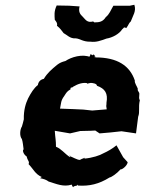

<svg xmlns="http://www.w3.org/2000/svg" viewBox="-20 -771 607 806"><path d="M516 -90 497 -111 469 -161C452 -147 433 -136 413 -127C400 -119 368 -108 333 -105C340 -104 335 -101 334 -109C324 -101 333 -110 316 -100C306 -98 283 -113 269 -117C279 -116 275 -119 274 -111C250 -127 238 -146 215 -155C215 -184 212 -190 210 -222L274 -211L317 -221L360 -222L380 -223L398 -211L444 -215L490 -220L551 -211L560 -281C568 -301 560 -321 567 -350C559 -364 570 -376 562 -385C560 -391 560 -386 558 -392C562 -389 555 -398 559 -397C556 -408 544 -422 546 -433C525 -495 473 -530 381 -530C384 -537 381 -535 379 -529C376 -530 382 -542 370 -542C370 -537 370 -538 360 -544C358 -532 351 -534 360 -531C326 -546 278 -531 255 -515C240 -511 232 -508 220 -499C197 -480 179 -465 164 -440C149 -437 141 -427 139 -414C122 -401 110 -381 98 -358C88 -337 79 -309 80 -270L76 -254L72 -240C64 -228 61 -200 72 -187C76 -174 77 -159 79 -145C78 -144 78 -142 78 -142C74 -140 78 -123 92 -114C96 -95 105 -94 100 -82C122 -59 127 -41 155 -28C157 -28 159 -31 148 -23C164 -20 175 -16 184 -9C217 1 246 15 281 4C285 15 288 17 289 12C295 8 308 10 305 3C310 13 309 3 308 8C355 11 395 2 440 -26C448 -27 470 -42 486 -60C492 -58 514 -75 516 -90ZM426 -326 428 -312 367 -307 330 -311 287 -313 232 -315C237 -339 235 -348 249 -367C260 -384 261 -387 276 -396C275 -408 282 -400 287 -407C309 -420 328 -425 346 -422C342 -417 352 -422 361 -423C366 -423 387 -421 387 -411C421 -399 434 -379 427 -340C427 -336 427 -331 426 -326ZM376 -677 371 -681C346 -674 339 -689 328 -700C315 -712 309 -722 314 -744L271 -747L218 -748C206 -723 209 -706 210 -688C217 -679 222 -673 219 -663C235 -650 237 -644 247 -632C261 -625 274 -608 298 -610C315 -609 329 -595 360 -596C384 -593 402 -600 427 -609C452 -613 480 -628 493 -648C500 -652 498 -660 510 -653C522 -669 519 -672 529 -681C538 -706 553 -724 544 -751L525 -747H456C444 -727 440 -712 424 -699C412 -680 398 -677 376 -677Z"/></svg>

Font: Asimov Print
Style: DIt
Weight: 250
Width: 0
Designer: Google
Version: Version 2.000980: 2014